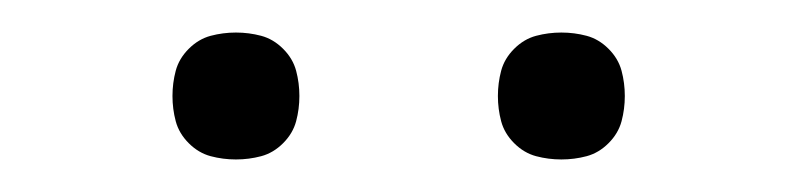

<svg xmlns="http://www.w3.org/2000/svg" viewBox="-20 -729 490 118"><path d="M325 -631Q317 -631 309.5 -633Q302 -635 296 -641Q290 -647 288 -654.5Q286 -662 286 -670Q286 -678 288 -685.5Q290 -693 296 -699Q302 -705 309.5 -707Q317 -709 325 -709Q333 -709 340.5 -707Q348 -705 354 -699Q360 -693 362 -685.5Q364 -678 364 -670Q364 -662 362 -654.5Q360 -647 354 -641Q348 -635 340.5 -633Q333 -631 325 -631ZM125 -631Q117 -631 109.5 -633Q102 -635 96 -641Q90 -647 88 -654.5Q86 -662 86 -670Q86 -678 88 -685.5Q90 -693 96 -699Q102 -705 109.5 -707Q117 -709 125 -709Q133 -709 140.5 -707Q148 -705 154 -699Q160 -693 162 -685.5Q164 -678 164 -670Q164 -662 162 -654.5Q160 -647 154 -641Q148 -635 140.5 -633Q133 -631 125 -631Z"/></svg>

Font: Zed Sans Extralight Extended
Style: Regular
Weight: 200
Width: 7
Designer: Belleve Invis
Foundry: Belleve Invis
Version: Version 1.0.0; ttfautohint (v1.8.4)